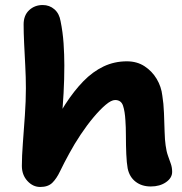

<svg xmlns="http://www.w3.org/2000/svg" viewBox="-20 -733 726 764"><path d="M580 9Q544 9 519.5 -10Q495 -29 488 -63Q484 -85 482.5 -120Q481 -155 481 -191.5Q481 -228 479 -254Q477 -290 469.5 -312.5Q462 -335 438 -335Q423 -335 400.5 -316Q378 -297 352 -266Q326 -235 301 -197.5Q276 -160 256 -123Q234 -83 219.5 -52.5Q205 -22 188 -5.5Q171 11 140 11Q111 11 89 -13Q67 -37 67 -73Q67 -111 71 -163.5Q75 -216 79 -274Q83 -332 83 -382Q83 -425 80.5 -471.5Q78 -518 76 -561Q74 -604 74 -636Q74 -672 96 -692.5Q118 -713 150 -713Q177 -713 196.5 -696Q216 -679 221 -649Q230 -605 233 -560Q236 -515 236 -473Q236 -417 233 -362.5Q230 -308 225.5 -264Q221 -220 217.5 -192Q214 -164 213 -160L173 -197Q205 -264 239.5 -317.5Q274 -371 311.5 -409.5Q349 -448 392 -468.5Q435 -489 485 -489Q525 -489 555 -469.5Q585 -450 603.5 -419Q622 -388 626 -352Q631 -322 632.5 -283Q634 -244 635 -209Q636 -174 639 -155Q642 -131 648.5 -113Q655 -95 660 -80.5Q665 -66 665 -49Q665 -25 640.5 -8Q616 9 580 9Z"/></svg>

Font: Shantell Sans
Style: Bold
Weight: 700
Designer: Stephen Nixon, Anya Danilova, Shantell Martin
Foundry: Arrow Type
Version: Version 1.011;[c5ecc13dd]